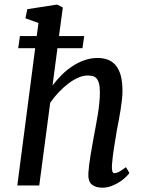

<svg xmlns="http://www.w3.org/2000/svg" viewBox="-20 -826 646 855"><path d="M136.7 -611.3H61L68.8 -665.5H143.6L151.4 -723.6L93.3 -744.6L101.6 -785.2L234.4 -805.7L259.8 -792.5L242.7 -665.5H355L347.2 -611.3H235.8L213.9 -445.3Q232.9 -470.7 255.6 -493.2Q278.3 -515.6 304 -532.2Q329.6 -548.8 357.4 -558.3Q385.3 -567.9 414.1 -567.9Q439.5 -567.9 460 -560.3Q480.5 -552.7 495.1 -535.4Q509.8 -518.1 517.6 -490Q525.4 -461.9 525.4 -420.4Q525.4 -402.3 522.9 -380.6Q520.5 -358.9 516.8 -335.9Q513.2 -313 508.8 -290Q504.4 -267.1 500.5 -246.6Q494.1 -209 487.8 -168.9Q481.4 -128.9 478.5 -91.3Q477.5 -73.7 480 -64.2Q482.4 -54.7 489.3 -54.7Q497.1 -54.7 508.3 -60.1Q519.5 -65.4 541 -81.5L556.2 -55.7Q553.2 -50.8 542.5 -39.8Q531.7 -28.8 515.6 -17.8Q499.5 -6.8 478.8 1.5Q458 9.8 435.5 9.8Q404.8 9.8 388.2 -4.9Q371.6 -19.5 373.5 -55.2Q374.5 -71.8 377 -91.6Q379.4 -111.3 382.8 -132.1Q386.2 -152.8 390.1 -174.3Q394 -195.8 397.5 -216.3Q401.4 -237.8 406.2 -262.9Q411.1 -288.1 415.3 -314Q419.4 -339.8 422.1 -365.7Q424.8 -391.6 424.8 -414.6Q424.8 -440.9 420.4 -455.8Q416 -470.7 408.4 -478.3Q400.9 -485.8 390.9 -487.8Q380.9 -489.7 369.6 -489.7Q350.6 -489.7 329.1 -480.5Q307.6 -471.2 285.9 -455.1Q264.2 -439 242.9 -416.7Q221.7 -394.5 203.6 -368.7L154.8 0H57.1Z"/></svg>

Font: Merriweather
Style: Italic
Weight: 400
Italic angle: -7°
Designer: Eben Sorkin ( eben@eyebytes.com )
Foundry: Eben Sorkin ( eben@eyebytes.com )
Version: Version 1.005; ttfautohint (v0.97) -l 13 -r 13 -G 200 -x 24 